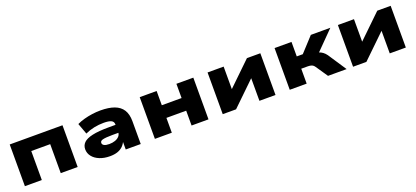

<svg xmlns="http://www.w3.org/2000/svg" viewBox="28 -1326 4663 2154"><g transform="rotate(-20 2359.0 -249.0)"><path d="M85 0V-498H715V0H513V-346H287V0Z M1099 11Q1029 11 975.5 -11Q922 -33 892 -71Q862 -109 862 -157Q862 -203 893.5 -234.5Q925 -266 999 -282.5Q1073 -299 1200 -299H1298V-204H1204Q1161 -204 1132.5 -201.5Q1104 -199 1087 -194.5Q1070 -190 1063 -182Q1056 -174 1056 -162Q1056 -143 1076.5 -131.5Q1097 -120 1138 -120Q1176 -120 1207.5 -131Q1239 -142 1257.5 -163Q1276 -184 1276 -212V-305Q1276 -338 1247 -352Q1218 -366 1158 -366Q1099 -366 1043 -354.5Q987 -343 935 -319L887 -450Q927 -469 974 -482Q1021 -495 1071.5 -502Q1122 -509 1171 -509Q1270 -509 1336 -484.5Q1402 -460 1435 -408Q1468 -356 1468 -273V0H1289V-102L1295 -103Q1280 -66 1253.5 -40.5Q1227 -15 1189 -2Q1151 11 1099 11Z M1637 0V-498H1839V-328H2075V-498H2277V0H2075V-177H1839V0Z M2447 0V-498H2639V-178H2586L2917 -498H3077V0H2885V-321H2938L2606 0Z M3247 0V-498H3449V-325H3521L3680 -498H3913L3654 -236L3643 -293Q3673 -290 3697.5 -282Q3722 -274 3743 -258.5Q3764 -243 3782 -218L3926 0H3704L3609 -140Q3599 -155 3588 -163Q3577 -171 3561 -174.5Q3545 -178 3522 -178H3449V0Z M4003 0V-498H4195V-178H4142L4473 -498H4633V0H4441V-321H4494L4162 0Z"/></g></svg>

Font: Nunito Sans 10pt Expanded Black
Style: Regular
Weight: 900
Width: 7
Designer: Vernon Adams
Foundry: Vernon Adams
Version: Version 3.101;gftools[0.9.27]